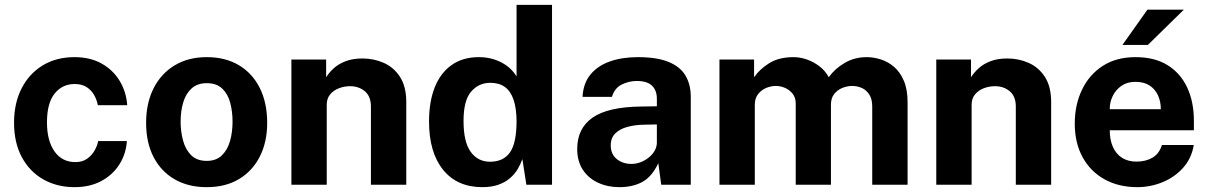

<svg xmlns="http://www.w3.org/2000/svg" viewBox="-20 -763 4994 793"><path d="M287.5 10Q215.5 10 159 -22Q102.5 -54 70.2 -113.8Q38 -173.5 38 -256.5Q38 -336.5 69 -397.5Q100 -458.5 156.2 -492.8Q212.5 -527 287.5 -527Q352.5 -527 399.8 -500.5Q447 -474 474.2 -429Q501.5 -384 505.5 -328.5H384Q380.5 -349 369.5 -369.2Q358.5 -389.5 338.5 -402.8Q318.5 -416 288.5 -416Q237.5 -416 205.8 -376.8Q174 -337.5 174 -257.5Q174 -182 205 -137.8Q236 -93.5 291.5 -93.5Q321 -93.5 340.8 -108Q360.5 -122.5 371.5 -142.8Q382.5 -163 385.5 -180.5H504Q500.5 -127 473 -83.8Q445.5 -40.5 398.2 -15.2Q351 10 287.5 10Z M833.5 10Q757.5 10 701.2 -22.5Q645 -55 614.2 -114.5Q583.5 -174 583.5 -255.5Q583.5 -337 614.2 -398Q645 -459 701.2 -493Q757.5 -527 834 -527Q910.5 -527 966.5 -493.8Q1022.5 -460.5 1053 -399.5Q1083.5 -338.5 1083.5 -255.5Q1083.5 -177.5 1053.8 -117.8Q1024 -58 968.2 -24Q912.5 10 833.5 10ZM834 -98.5Q872.5 -98.5 896 -121Q919.5 -143.5 930 -180.2Q940.5 -217 940.5 -260.5Q940.5 -301.5 931 -338Q921.5 -374.5 898 -397Q874.5 -419.5 834 -419.5Q795.5 -419.5 771.8 -398.2Q748 -377 737 -340.8Q726 -304.5 726 -260.5Q726 -220 736 -182.8Q746 -145.5 769.5 -122Q793 -98.5 834 -98.5Z M1183.5 0V-517H1327V-444Q1339 -463 1358.2 -480.8Q1377.5 -498.5 1407 -510Q1436.5 -521.5 1477 -521.5Q1524.5 -521.5 1565.8 -503Q1607 -484.5 1632.5 -444.8Q1658 -405 1658 -341V0H1512V-323Q1512 -365 1487 -386Q1462 -407 1426 -407Q1402 -407 1379.8 -398.5Q1357.5 -390 1343.5 -373Q1329.5 -356 1329.5 -331V0Z M1972 10Q1868 10 1810 -61.8Q1752 -133.5 1752 -261.5Q1752 -342.5 1775.5 -402Q1799 -461.5 1845 -494.2Q1891 -527 1957.5 -527Q1985.5 -527 2009.8 -520.8Q2034 -514.5 2054 -503.5Q2074 -492.5 2089 -478Q2104 -463.5 2113.5 -447V-743H2260V0H2154L2137.5 -106Q2130 -84.5 2117.8 -64Q2105.5 -43.5 2086 -26.8Q2066.5 -10 2038.2 0Q2010 10 1972 10ZM2004 -95Q2059 -95 2086.2 -133.5Q2113.5 -172 2113.5 -263.5Q2113 -316.5 2101 -351.5Q2089 -386.5 2065.2 -403.8Q2041.5 -421 2005 -421Q1957.5 -421 1926 -384.8Q1894.5 -348.5 1894.5 -263.5Q1894.5 -177 1924 -136Q1953.5 -95 2004 -95Z M2538.5 10Q2489.5 10 2449.8 -8.5Q2410 -27 2387 -62.2Q2364 -97.5 2364 -148Q2364 -233 2427.5 -277.2Q2491 -321.5 2628 -323L2693 -324V-355Q2693 -390.5 2672.2 -409.8Q2651.5 -429 2607.5 -428.5Q2576 -428 2547.2 -413.5Q2518.5 -399 2507.5 -363H2386Q2389 -419 2418.8 -455.2Q2448.5 -491.5 2499 -509.2Q2549.5 -527 2614.5 -527Q2693.5 -527 2741.5 -507.2Q2789.5 -487.5 2811.2 -450.8Q2833 -414 2833 -363.5V0H2711L2699 -89Q2672.5 -33 2632.8 -11.5Q2593 10 2538.5 10ZM2588 -86Q2607.5 -86 2626.2 -93.2Q2645 -100.5 2660 -112.8Q2675 -125 2683.8 -140.5Q2692.5 -156 2693 -172.5V-249L2640.5 -248Q2604 -247.5 2572.5 -239.2Q2541 -231 2521.8 -212.5Q2502.5 -194 2502.5 -162.5Q2502.5 -126.5 2527.2 -106.2Q2552 -86 2588 -86Z M2951.5 0V-517H3094.5V-444Q3118 -478 3157.8 -502.5Q3197.5 -527 3258 -527Q3284.5 -527 3312 -517.5Q3339.5 -508 3363.8 -489.8Q3388 -471.5 3403 -444Q3428 -479.5 3468.8 -503.2Q3509.5 -527 3559.5 -527Q3588.5 -527 3618.2 -517.5Q3648 -508 3673 -486.5Q3698 -465 3713.2 -429.2Q3728.5 -393.5 3728.5 -341V0H3582.5V-323Q3582.5 -354 3570.2 -372.8Q3558 -391.5 3539.2 -399.8Q3520.5 -408 3499.5 -408Q3480 -408 3460 -400.2Q3440 -392.5 3426 -375.5Q3412 -358.5 3412 -331V0H3266.5V-336Q3266.5 -359.5 3254 -375.5Q3241.5 -391.5 3222.8 -399.8Q3204 -408 3184.5 -408Q3164.5 -408 3144.5 -399.8Q3124.5 -391.5 3111 -374.2Q3097.5 -357 3097.5 -331V0Z M3847 0V-517H3990.5V-444Q4002.5 -463 4021.8 -480.8Q4041 -498.5 4070.5 -510Q4100 -521.5 4140.5 -521.5Q4188 -521.5 4229.2 -503Q4270.5 -484.5 4296 -444.8Q4321.5 -405 4321.5 -341V0H4175.5V-323Q4175.5 -365 4150.5 -386Q4125.5 -407 4089.5 -407Q4065.5 -407 4043.2 -398.5Q4021 -390 4007 -373Q3993 -356 3993 -331V0Z M4677.5 10Q4600.5 10 4542.2 -22.2Q4484 -54.5 4451.5 -113.5Q4419 -172.5 4419 -252.5Q4419 -330 4448.8 -392.2Q4478.5 -454.5 4534.5 -490.8Q4590.5 -527 4670 -527Q4749 -527 4802.5 -493.8Q4856 -460.5 4883.5 -401.2Q4911 -342 4911 -264.5V-225H4563.5Q4563.5 -185.5 4576.5 -156.2Q4589.5 -127 4614.2 -111.2Q4639 -95.5 4674 -95.5Q4711.5 -95.5 4739.5 -111.5Q4767.5 -127.5 4779 -164H4910.5Q4901.5 -109 4866.5 -70Q4831.5 -31 4781.5 -10.5Q4731.5 10 4677.5 10ZM4563.5 -312H4774.5Q4774.5 -343 4762.8 -369Q4751 -395 4727.8 -410Q4704.5 -425 4669.5 -425Q4636 -425 4612.2 -408.8Q4588.5 -392.5 4575.8 -366.5Q4563 -340.5 4563.5 -312ZM4616 -577.5 4719 -723H4869.5L4721 -577.5Z"/></svg>

Font: Public Sans Thin
Style: Bold
Weight: 700
Version: Version 2.001